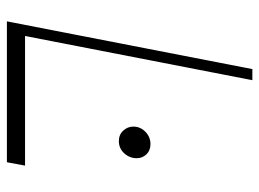

<svg xmlns="http://www.w3.org/2000/svg" viewBox="-120 -650 770 571"><g transform="rotate(90 265.5 -365.0)"><path d="M44 0 186 -730H219L77 0ZM72 0 82 -54H473L463 0ZM400 -333Q381 -333 369 -346Q357 -359 357 -376Q357 -397 372.5 -412Q388 -427 409 -427Q428 -427 439.5 -415Q451 -403 451 -386Q451 -365 436.5 -349Q422 -333 400 -333Z"/></g></svg>

Font: Savate ExtraLight
Style: Italic
Weight: 200
Italic angle: -11°
Designer: Max Esnée
Foundry: Plomb Type
Version: Version 2.000